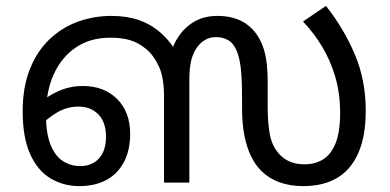

<svg xmlns="http://www.w3.org/2000/svg" viewBox="-20 -620 1325 652"><path d="M249 12Q196 12 152 -14Q108 -40 82.5 -96.5Q57 -153 57 -242Q57 -323 81 -384Q105 -445 147 -485.5Q189 -526 243.5 -546Q298 -566 359 -566Q411 -566 452.5 -551.5Q494 -537 527.5 -507Q561 -477 587 -430L558 -433Q567 -468 588 -498.5Q609 -529 641.5 -547.5Q674 -566 719 -566Q756 -566 785.5 -555Q815 -544 837 -521Q863 -494 876 -452.5Q889 -411 889 -343V-255Q889 -200 897 -160.5Q905 -121 930 -95Q945 -79 966 -70.5Q987 -62 1015 -62Q1049 -62 1076 -78Q1103 -94 1119 -132Q1135 -170 1135 -237Q1135 -303 1118.5 -359Q1102 -415 1074 -461.5Q1046 -508 1009 -547L1087 -600Q1149 -521 1185.5 -434Q1222 -347 1222 -244Q1222 -159 1197.5 -102Q1173 -45 1126 -16.5Q1079 12 1009 12Q966 12 930.5 -0.5Q895 -13 869 -38Q848 -58 833 -88.5Q818 -119 810 -159.5Q802 -200 802 -250V-288Q802 -353 797.5 -390Q793 -427 783 -449Q773 -473 755 -483.5Q737 -494 714 -494Q693 -494 677.5 -485Q662 -476 652 -463Q637 -444 630 -417.5Q623 -391 623 -351V0H537V-293Q537 -356 520 -393.5Q503 -431 477 -453Q449 -476 420.5 -484Q392 -492 355 -492Q286 -492 237 -458.5Q188 -425 162 -366.5Q136 -308 136 -232Q136 -168 151.5 -129Q167 -90 193.5 -73Q220 -56 253 -56Q279 -56 298.5 -67.5Q318 -79 329 -101Q340 -123 340 -155Q340 -205 314 -231.5Q288 -258 247 -258Q207 -258 172 -237Q137 -216 108 -184L93 -248Q123 -283 167.5 -305.5Q212 -328 261 -328Q333 -328 377.5 -284Q422 -240 422 -165Q422 -110 401 -70Q380 -30 341.5 -9Q303 12 249 12Z"/></svg>

Font: ltamil05
Style: Book
Weight: 400
Designer: Jelle Bosma - Monotype Design Team
Foundry: Monotype Imaging Inc.
Version: Version 2.003